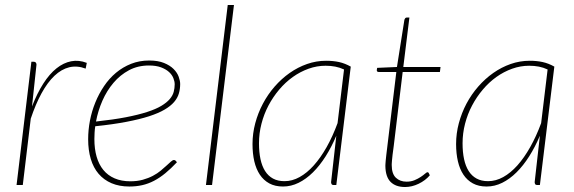

<svg xmlns="http://www.w3.org/2000/svg" viewBox="-20 -743 2305 771"><path d="M108.5 -315.5Q129 -368.5 153.8 -407.2Q178.5 -446 206.8 -468.5Q235 -491 265.8 -497Q296.5 -503 328.5 -490.5L324 -467.5Q289.5 -480.5 258 -472.8Q226.5 -465 198.8 -438.8Q171 -412.5 147 -368.8Q123 -325 103.5 -266.5L71.5 0H46.5L106 -495H116Q121.5 -495 124 -491.5Q126.5 -488 126.5 -483.5Z M578 -480Q533.5 -480 498 -461Q462.5 -442 435.8 -410.5Q409 -379 391.2 -338.5Q373.5 -298 365.5 -255Q435 -262.5 485.5 -272.2Q536 -282 571.2 -293.5Q606.5 -305 628 -318Q649.5 -331 661.5 -345Q673.5 -359 677.5 -374Q681.5 -389 681.5 -404.5Q681.5 -416 676.2 -429.2Q671 -442.5 658.8 -453.8Q646.5 -465 626.8 -472.5Q607 -480 578 -480ZM690.5 -91.5Q666.5 -66 644 -47.5Q621.5 -29 598.5 -17Q575.5 -5 551.2 0.5Q527 6 499.5 6Q459 6 428 -7.2Q397 -20.5 376 -45Q355 -69.5 344.5 -104.8Q334 -140 334 -184Q334 -221 341.2 -258.8Q348.5 -296.5 362.8 -331.5Q377 -366.5 397.8 -397.2Q418.5 -428 445.8 -450.8Q473 -473.5 506.5 -486.8Q540 -500 579 -500Q614.5 -500 638.5 -490.2Q662.5 -480.5 677 -466Q691.5 -451.5 697.5 -435Q703.5 -418.5 703.5 -405.5Q703.5 -385.5 698.2 -367.5Q693 -349.5 679 -333.2Q665 -317 640.8 -302.8Q616.5 -288.5 578.8 -276.2Q541 -264 487.8 -253.8Q434.5 -243.5 362.5 -236Q360.5 -223 359.8 -210.2Q359 -197.5 359 -184.5Q359 -145 368 -113.8Q377 -82.5 395 -60.5Q413 -38.5 440.2 -26.8Q467.5 -15 503.5 -15Q531 -15 553.5 -21.2Q576 -27.5 594 -37Q612 -46.5 625.5 -57.8Q639 -69 649.2 -78.5Q659.5 -88 666.5 -94.2Q673.5 -100.5 678.5 -100.5Q682.5 -100.5 685.5 -97.5Z M807 0 894.5 -723H919.5L831.5 0Z M1361.5 -464Q1344.5 -472 1326.2 -475.5Q1308 -479 1287.5 -479Q1252.5 -479 1219 -467Q1185.5 -455 1155.8 -433.8Q1126 -412.5 1101.2 -383.2Q1076.5 -354 1058.2 -319.5Q1040 -285 1030 -246.2Q1020 -207.5 1020 -167.5Q1020 -132 1026 -104Q1032 -76 1044.5 -56.2Q1057 -36.5 1076.2 -26Q1095.5 -15.5 1122.5 -15.5Q1153.5 -15.5 1183.2 -32Q1213 -48.5 1240.2 -79Q1267.5 -109.5 1291.8 -152.5Q1316 -195.5 1335.5 -248.5ZM1330.5 -198Q1311.5 -153 1287.8 -115.5Q1264 -78 1236.8 -51Q1209.5 -24 1179.2 -9Q1149 6 1116.5 6Q1084.5 6 1061.5 -6.5Q1038.5 -19 1023.5 -41.5Q1008.5 -64 1001.2 -95.2Q994 -126.5 994 -164.5Q994 -207 1005 -248.2Q1016 -289.5 1035.8 -326.8Q1055.5 -364 1083 -395.5Q1110.5 -427 1143.2 -450Q1176 -473 1213 -486Q1250 -499 1289.5 -499Q1318 -499 1341.8 -493.8Q1365.5 -488.5 1388.5 -475.5L1330.5 0H1319.5Q1313.5 0 1311.5 -3.8Q1309.5 -7.5 1309.5 -11.5Z M1527.5 -77Q1527.5 -80 1527.8 -84.5Q1528 -89 1528.8 -97.8Q1529.5 -106.5 1531.2 -120.5Q1533 -134.5 1535.5 -156L1571.5 -454H1500.5Q1493 -454 1493 -461.5L1494.5 -470.5L1574 -474L1604 -664Q1605 -667 1607.2 -669.8Q1609.5 -672.5 1613 -672.5H1624L1599.5 -474H1749L1746.5 -454H1597L1561 -156Q1558 -135.5 1556.5 -122.2Q1555 -109 1554.2 -100.2Q1553.5 -91.5 1553.2 -87Q1553 -82.5 1553 -80.5Q1553 -45 1569.8 -29.2Q1586.5 -13.5 1612.5 -13.5Q1630.5 -13.5 1644.8 -19.5Q1659 -25.5 1669.5 -32.5Q1680 -39.5 1686.8 -45.5Q1693.5 -51.5 1696.5 -51.5Q1699.5 -51.5 1701.5 -48.5L1706 -39Q1688 -18 1661 -5Q1634 8 1606.5 8Q1569 8 1548.5 -12.5Q1528 -33 1527.5 -77Z M2179 -464Q2162 -472 2143.8 -475.5Q2125.5 -479 2105 -479Q2070 -479 2036.5 -467Q2003 -455 1973.2 -433.8Q1943.5 -412.5 1918.8 -383.2Q1894 -354 1875.8 -319.5Q1857.5 -285 1847.5 -246.2Q1837.5 -207.5 1837.5 -167.5Q1837.5 -132 1843.5 -104Q1849.5 -76 1862 -56.2Q1874.5 -36.5 1893.8 -26Q1913 -15.5 1940 -15.5Q1971 -15.5 2000.8 -32Q2030.5 -48.5 2057.8 -79Q2085 -109.5 2109.2 -152.5Q2133.5 -195.5 2153 -248.5ZM2148 -198Q2129 -153 2105.2 -115.5Q2081.5 -78 2054.2 -51Q2027 -24 1996.8 -9Q1966.5 6 1934 6Q1902 6 1879 -6.5Q1856 -19 1841 -41.5Q1826 -64 1818.8 -95.2Q1811.5 -126.5 1811.5 -164.5Q1811.5 -207 1822.5 -248.2Q1833.5 -289.5 1853.2 -326.8Q1873 -364 1900.5 -395.5Q1928 -427 1960.8 -450Q1993.5 -473 2030.5 -486Q2067.5 -499 2107 -499Q2135.5 -499 2159.2 -493.8Q2183 -488.5 2206 -475.5L2148 0H2137Q2131 0 2129 -3.8Q2127 -7.5 2127 -11.5Z"/></svg>

Font: Lato ExtraLight
Style: Italic
Weight: 275
Italic angle: -7°
Designer: Lukasz Dziedzic with Adam Twardoch and Botio Nikoltchev
Foundry: tyPoland Lukasz Dziedzic
Version: Version 2.015; 2015-08-06; http://www.latofonts.com/